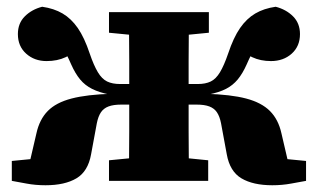

<svg xmlns="http://www.w3.org/2000/svg" viewBox="-20 -536 942 569"><path d="M15 0V-59L179 -75L57 -8L88 -141Q97 -182 121.5 -207Q146 -232 192 -244Q238 -256 311 -258L304 -256Q274 -262 253 -272.5Q232 -283 217.5 -300.5Q203 -318 191 -345Q178 -375 165 -396.5Q152 -418 136 -440L219 -397Q199 -378 174.5 -366.5Q150 -355 118 -355Q82 -355 57.5 -377Q33 -399 33 -435Q33 -467 53.5 -487.5Q74 -508 105 -516Q140 -511 165.5 -496Q191 -481 210.5 -453Q230 -425 246 -377Q258 -342 270 -322Q282 -302 297.5 -294.5Q313 -287 336 -287H416V-226H339Q316 -226 301.5 -220.5Q287 -215 279 -203Q271 -191 267 -171L250 -79Q241 -28 206.5 -7.5Q172 13 115 13Q85 13 58.5 8Q32 3 15 0ZM887 0Q870 3 843 8Q816 13 787 13Q730 13 695.5 -7.5Q661 -28 652 -79L635 -171Q631 -191 623 -203Q615 -215 600.5 -220.5Q586 -226 563 -226H486V-287H566Q589 -287 604.5 -294.5Q620 -302 632 -322Q644 -342 656 -377Q672 -425 691.5 -453Q711 -481 736.5 -496Q762 -511 797 -516Q828 -508 848.5 -487.5Q869 -467 869 -435Q869 -399 844.5 -377Q820 -355 783 -355Q752 -355 727.5 -366.5Q703 -378 683 -397L766 -440Q750 -418 737 -396.5Q724 -375 711 -345Q699 -318 684.5 -300.5Q670 -283 649.5 -272.5Q629 -262 598 -256L590 -258Q664 -256 709.5 -244Q755 -232 780 -207Q805 -182 814 -141L845 -8L722 -75L887 -59ZM362 0Q362 -31 362.5 -68.5Q363 -106 363 -146.5Q363 -187 363 -225V-282Q363 -317 363 -356Q363 -395 362.5 -433Q362 -471 362 -500H540Q540 -471 539.5 -433Q539 -395 539 -356Q539 -317 539 -282V-225Q539 -187 539 -146.5Q539 -106 539.5 -68.5Q540 -31 540 0ZM303 0V-61L406 -71H497L597 -61V0ZM303 -439V-500H599V-439L497 -429H406Z"/></svg>

Font: Source Serif 4 ExtraBold
Style: Regular
Weight: 800
Designer: Frank Grießhammer
Foundry: Adobe Systems Incorporated
Version: Version 4.004;hotconv 1.0.116;makeotfexe 2.5.65601